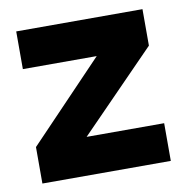

<svg xmlns="http://www.w3.org/2000/svg" viewBox="-63 -557 600 617"><g transform="rotate(-10 237.5 -248.0)"><path d="M27 0V-119L270 -373H29V-496H441V-377L193 -123H446V0Z"/></g></svg>

Font: DM Sans 36pt Black
Style: Regular
Weight: 900
Designer: Colophon Foundry, Jonny Pinhorn
Foundry: Colophon Foundry
Version: Version 4.004;gftools[0.9.30]